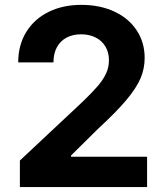

<svg xmlns="http://www.w3.org/2000/svg" viewBox="-20 -757 670 777"><path d="M60.5 -107.4 318.4 -349.1Q356 -385.7 377 -410.4Q397.9 -435.1 409.4 -460Q420.9 -484.9 420.9 -513.2Q420.9 -544.9 406.5 -568.8Q392.1 -592.8 366.5 -605.5Q340.8 -618.2 308.1 -618.2Q274.4 -618.2 249 -604.5Q223.6 -590.8 210 -565.2Q196.3 -539.6 196.3 -504.4H53.7Q53.7 -574.2 85.9 -627Q118.2 -679.7 176 -708.5Q233.9 -737.3 309.1 -737.3Q384.8 -737.3 443.1 -710Q501.5 -682.6 533.4 -633.8Q565.4 -585 565.4 -522.5Q565.4 -480 549.1 -440.9Q532.7 -401.9 492.2 -353.3Q451.7 -304.7 377.4 -236.3L267.6 -127.9V-122.6H575.2V0H60.5Z"/></svg>

Font: Inter RS Variable
Style: Regular
Weight: 400
Designer: Rasmus Andersson (customised by Maria Ramos and Noel Pretorius)
Foundry: rsms
Version: Version 3.001;Glyphs 3.2.3 (3260)